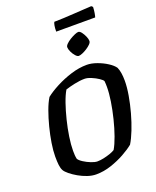

<svg xmlns="http://www.w3.org/2000/svg" viewBox="-190 -1192 1059 1301"><g transform="rotate(-20 339.0 -541.5)"><path d="M274 0Q244 0 211.5 -11Q179 -22 149.5 -39Q120 -56 98 -74Q76 -92 68 -106Q59 -122 56 -147Q53 -172 53 -209Q53 -250 61.5 -304Q70 -358 84.5 -414.5Q99 -471 117 -520.5Q135 -570 155 -602Q189 -629 240.5 -656Q292 -683 351 -701.5Q410 -720 466 -720Q499 -720 538 -706Q577 -692 609.5 -671Q642 -650 656 -629Q672 -593 672 -531Q672 -485 662 -426.5Q652 -368 635.5 -308.5Q619 -249 598.5 -197Q578 -145 557 -111Q528 -87 482 -61.5Q436 -36 382 -18Q328 0 274 0ZM311 -80Q332 -80 357.5 -85.5Q383 -91 405.5 -99Q428 -107 440 -115Q459 -147 477.5 -199Q496 -251 511 -311.5Q526 -372 535 -430Q544 -488 544 -533Q544 -555 542 -575Q538 -584 516.5 -598.5Q495 -613 467.5 -624.5Q440 -636 420 -636Q386 -636 346.5 -627.5Q307 -619 280 -610Q261 -578 243.5 -527.5Q226 -477 211.5 -418.5Q197 -360 188.5 -303.5Q180 -247 180 -204Q180 -188 181 -173Q182 -158 185 -145Q192 -132 216 -116.5Q240 -101 267 -90.5Q294 -80 311 -80ZM437 -795Q427 -795 414 -809.5Q401 -824 392 -843.5Q383 -863 383 -877Q383 -887 395.5 -899.5Q408 -912 426 -923Q444 -934 461.5 -941.5Q479 -949 488 -949Q499 -949 510.5 -934Q522 -919 530.5 -899.5Q539 -880 539 -866Q539 -855 527 -843Q515 -831 498 -820Q481 -809 464 -802Q447 -795 437 -795ZM349 -1002Q349 -1029 352.5 -1046.5Q356 -1064 360 -1069Q389 -1069 428 -1071Q467 -1073 507.5 -1075.5Q548 -1078 581 -1080Q614 -1082 631 -1083L641 -1074Q640 -1050 636.5 -1030Q633 -1010 630 -1002Z"/></g></svg>

Font: Texturina 72pt 72pt Regular
Style: Bold Italic
Weight: 700
Italic angle: -11°
Designer: Guillermo Torres Carreño
Foundry: Omnibus-Type
Version: Version 1.002; ttfautohint (v1.8.3)